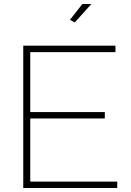

<svg xmlns="http://www.w3.org/2000/svg" viewBox="-20 -938 655 958"><path d="M565 -32V0H96V-710H556V-678H131V-379H503V-347H131V-32ZM353 -826 329 -839 391 -918H436Z"/></svg>

Font: Raleway ExtraLight
Style: Regular
Weight: 200
Designer: Matt McInerney, Pablo Impallari, Rodrigo Fuenzalida
Foundry: Matt McInerney, Pablo Impallari, Rodrigo Fuenzalida
Version: Version 4.026